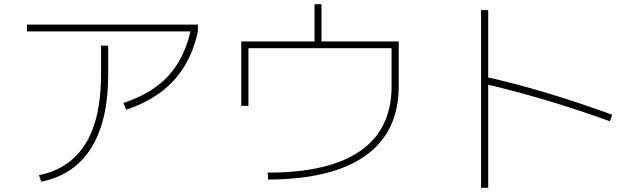

<svg xmlns="http://www.w3.org/2000/svg" viewBox="-20 -830 3040 912"><path d="M165 2Q225 -10 272 -36.5Q319 -63 354.5 -104Q390 -145 413.5 -200Q437 -255 448.5 -325Q460 -395 460 -480V-613H494V-480Q494 -368 474 -280.5Q454 -193 414 -128.5Q374 -64 314.5 -23.5Q255 17 176 33ZM108 -681V-713H920V-681ZM566 -341Q702 -385 779.5 -469.5Q857 -554 886 -687L920 -681Q900 -587 855.5 -514.5Q811 -442 743 -391.5Q675 -341 580 -309Z M1251 -10Q1398 -10 1508 -36Q1618 -62 1692 -113.5Q1766 -165 1803 -242Q1840 -319 1840 -420V-601H1160V-327H1126V-633H1474V-810H1507V-633H1874V-420Q1874 -276 1804 -177.5Q1734 -79 1596 -28.5Q1458 22 1254 23Z M2877 -254Q2725 -309 2570.5 -355Q2416 -401 2279 -432L2286 -465Q2427 -434 2582.5 -387Q2738 -340 2888 -285ZM2265 62V-782H2299V62Z"/></svg>

Font: M PLUS 2 Thin ExtraLight
Style: Regular
Weight: 250
Version: Version 1.001